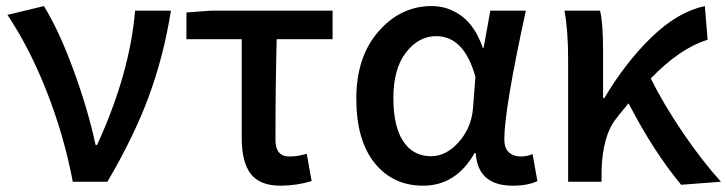

<svg xmlns="http://www.w3.org/2000/svg" viewBox="-20 -584 2337 617"><path d="M325.2 0H213.9Q185.5 -149.4 129.9 -290.5Q74.2 -431.6 3.9 -536.1L121.1 -564.5Q170.9 -483.4 217.3 -356Q263.7 -228.5 287.1 -118.2H292Q397.5 -348.6 414.1 -549.8H529.3Q505.9 -403.3 458.5 -274.9Q411.1 -146.5 325.2 0Z M881.8 12.7Q814.5 12.7 785.6 -25.4Q756.8 -63.5 756.8 -139.6V-458H579.1V-543.9L659.2 -549.8H1048.8V-458H869.1Q865.2 -304.7 865.2 -133.8Q865.2 -81.1 910.2 -81.1Q936.5 -81.1 965.8 -89.8L981.4 -2Q931.6 12.7 881.8 12.7Z M1339.8 12.7Q1242.2 12.7 1183.6 -60.5Q1125 -133.8 1125 -266.6Q1125 -401.4 1196.3 -482.9Q1267.6 -564.5 1367.2 -564.5Q1420.9 -564.5 1464.4 -531.7Q1507.8 -499 1531.2 -430.7H1534.2L1555.7 -549.8H1669.9Q1600.6 -232.4 1600.6 -135.7Q1600.6 -108.4 1615.2 -94.7Q1629.9 -81.1 1654.3 -81.1Q1672.9 -81.1 1691.4 -88.9L1707 -2Q1675.8 12.7 1627.9 12.7Q1515.6 12.7 1508.8 -91.8H1504.9Q1445.3 12.7 1339.8 12.7ZM1365.2 -82Q1414.1 -82 1454.6 -127.9Q1495.1 -173.8 1500 -236.3L1507.8 -336.9Q1471.7 -467.8 1381.8 -467.8Q1325.2 -467.8 1284.7 -415.5Q1244.1 -363.3 1244.1 -268.6Q1244.1 -177.7 1275.9 -129.9Q1307.6 -82 1365.2 -82Z M2296.9 0 2168.9 9.8Q2079.1 -98.6 2000 -252Q1996.1 -247.1 1982.4 -231Q1968.8 -214.8 1961.9 -205.1Q1915 -148.4 1913.1 -30.3V0H1805.7V-393.6Q1805.7 -487.3 1793.9 -549.8H1908.2Q1918 -510.7 1918 -418.9V-268.6H1921.9Q1991.2 -384.8 2074.7 -465.3Q2158.2 -545.9 2245.1 -564.5L2253.9 -456.1Q2166 -429.7 2071.3 -332Q2112.3 -249 2174.8 -157.2Q2237.3 -65.4 2296.9 0Z"/></svg>

Font: Gen Shin Gothic Medium
Style: Regular
Weight: 500
Designer: [Source Han Sans]
Ryoko NISHIZUKA  (kana & ideographs); Paul D. Hunt (Latin, Greek & Cyrillic); Wenlong ZHANG  (bopomofo
Version: Version 1.002.20150607